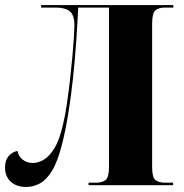

<svg xmlns="http://www.w3.org/2000/svg" viewBox="-21 -734 731 761"><path d="M83 7Q44 7 21.5 -14Q-1 -35 -1 -70Q-1 -98 12.5 -114.5Q26 -131 48 -136Q52 -115 68.5 -101.5Q85 -88 110 -88Q130 -88 152.5 -101Q175 -114 195.5 -148Q216 -182 230 -246Q238 -280 244.5 -325Q251 -370 256.5 -418Q262 -466 266 -510.5Q270 -555 272 -587Q274 -619 274 -632Q274 -676 254.5 -690Q235 -704 201 -704H142V-714H666V-704H632Q608 -704 595 -693Q582 -682 582 -640V-71Q582 -31 595 -20.5Q608 -10 632 -10H665V0H330V-10H361Q385 -10 398 -21Q411 -32 411 -74V-704H289Q286 -641 281 -568Q276 -495 268 -421Q260 -347 249 -280Q238 -213 225 -163Q208 -95 186 -58.5Q164 -22 138 -7.5Q112 7 83 7Z"/></svg>

Font: Noto Serif Display SemiCondensed ExtraBold
Style: Regular
Weight: 800
Width: 4
Designer: Monotype Design Team
Foundry: Monotype Imaging Inc.
Version: Version 2.009